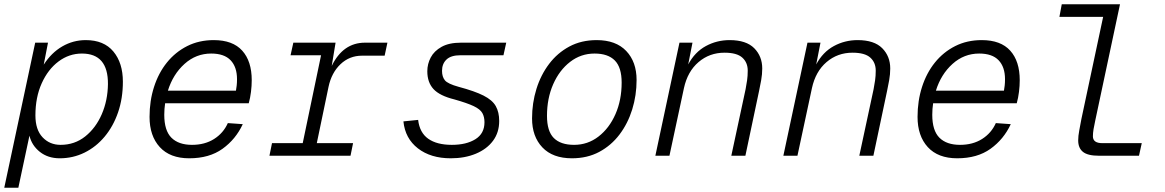

<svg xmlns="http://www.w3.org/2000/svg" viewBox="-39 -730 5459 900"><path d="M-19 150 126 -530H186L166 -427Q202 -483 253 -512.5Q304 -542 363 -542Q448 -542 492.5 -488.5Q537 -435 537 -347Q537 -269 514.5 -203.5Q492 -138 451.5 -89.5Q411 -41 357 -14.5Q303 12 241 12Q186 12 148 -18Q110 -48 99 -94L47 150ZM245 -51Q311 -51 360.5 -90.5Q410 -130 438 -194.5Q466 -259 467 -336Q468 -479 345 -479Q285 -479 235.5 -442Q186 -405 156.5 -339.5Q127 -274 127 -189Q127 -122 160.5 -86.5Q194 -51 245 -51Z M848 12Q758 12 710 -40.5Q662 -93 662 -182Q662 -257 683 -322.5Q704 -388 743.5 -437Q783 -486 838.5 -514Q894 -542 963 -542Q1052 -542 1096.5 -492.5Q1141 -443 1141 -354Q1141 -328 1137.5 -299.5Q1134 -271 1127 -246H735Q731 -219 731 -192Q731 -118 764.5 -84.5Q798 -51 861 -51Q921 -51 964.5 -78.5Q1008 -106 1029 -153L1099 -148Q1066 -77 1004 -32.5Q942 12 848 12ZM951 -479Q880 -479 826 -430.5Q772 -382 748 -305H1067Q1069 -316 1070.5 -329Q1072 -342 1072 -359Q1072 -416 1042 -447.5Q1012 -479 951 -479Z M1224 0 1236 -59H1380L1466 -471H1323L1336 -530H1534L1516 -421Q1569 -530 1672 -530H1777L1764 -469H1658Q1599 -469 1557 -429Q1515 -389 1501 -323L1446 -59H1616L1604 0Z M2074 12Q1980 12 1920 -34.5Q1860 -81 1852 -161L1921 -168Q1928 -108 1968.5 -79.5Q2009 -51 2079 -51Q2147 -51 2189.5 -77.5Q2232 -104 2232 -157Q2232 -182 2222 -200Q2212 -218 2181.5 -232.5Q2151 -247 2091 -264Q2022 -281 1993 -312.5Q1964 -344 1964 -396Q1964 -430 1980 -460.5Q1996 -491 2031 -510.5Q2066 -530 2122 -530H2334L2321 -471H2119Q2075 -471 2054 -451Q2033 -431 2033 -398Q2033 -370 2046.5 -353.5Q2060 -337 2111 -323Q2186 -303 2227.5 -282Q2269 -261 2285 -232.5Q2301 -204 2301 -163Q2301 -109 2272 -70Q2243 -31 2191.5 -9.5Q2140 12 2074 12Z M2642 12Q2552 12 2503.5 -39Q2455 -90 2455 -175Q2455 -247 2475.5 -313Q2496 -379 2535 -430.5Q2574 -482 2630 -512Q2686 -542 2758 -542Q2848 -542 2896.5 -491Q2945 -440 2945 -355Q2945 -283 2924.5 -217Q2904 -151 2865 -99.5Q2826 -48 2770 -18Q2714 12 2642 12ZM2652 -51Q2716 -51 2766.5 -90Q2817 -129 2846 -195Q2875 -261 2875 -343Q2875 -414 2843 -446.5Q2811 -479 2748 -479Q2684 -479 2633.5 -440Q2583 -401 2554 -335Q2525 -269 2525 -187Q2525 -115 2557 -83Q2589 -51 2652 -51Z M3033 0 3146 -530H3207L3187 -428Q3218 -486 3269.5 -514Q3321 -542 3381 -542Q3459 -542 3496.5 -504Q3534 -466 3534 -409Q3534 -382 3529 -354Q3524 -326 3519 -303L3455 0H3389L3456 -312Q3460 -333 3463 -353.5Q3466 -374 3466 -399Q3466 -437 3440.5 -460Q3415 -483 3357 -483Q3287 -483 3235.5 -439Q3184 -395 3167 -317L3099 0Z M3633 0 3746 -530H3807L3787 -428Q3818 -486 3869.5 -514Q3921 -542 3981 -542Q4059 -542 4096.5 -504Q4134 -466 4134 -409Q4134 -382 4129 -354Q4124 -326 4119 -303L4055 0H3989L4056 -312Q4060 -333 4063 -353.5Q4066 -374 4066 -399Q4066 -437 4040.5 -460Q4015 -483 3957 -483Q3887 -483 3835.5 -439Q3784 -395 3767 -317L3699 0Z M4448 12Q4358 12 4310 -40.5Q4262 -93 4262 -182Q4262 -257 4283 -322.5Q4304 -388 4343.5 -437Q4383 -486 4438.5 -514Q4494 -542 4563 -542Q4652 -542 4696.5 -492.5Q4741 -443 4741 -354Q4741 -328 4737.5 -299.5Q4734 -271 4727 -246H4335Q4331 -219 4331 -192Q4331 -118 4364.5 -84.5Q4398 -51 4461 -51Q4521 -51 4564.5 -78.5Q4608 -106 4629 -153L4699 -148Q4666 -77 4604 -32.5Q4542 12 4448 12ZM4551 -479Q4480 -479 4426 -430.5Q4372 -382 4348 -305H4667Q4669 -316 4670.5 -329Q4672 -342 4672 -359Q4672 -416 4642 -447.5Q4612 -479 4551 -479Z M5112 0Q5060 0 5037.5 -18Q5015 -36 5015 -72Q5015 -92 5020 -118.5Q5025 -145 5030 -172L5132 -651H4927L4938 -710H5211L5095 -165Q5090 -143 5087 -124.5Q5084 -106 5084 -91Q5084 -59 5128 -59H5313L5300 0Z"/></svg>

Font: Geist Mono Light
Style: Italic
Weight: 300
Italic angle: -12°
Monospace: yes
Designer: Basement.studio, Andrés Briganti, Mateo Zaragoza
Foundry: Basement.studio, Vercel, Andrés Briganti, Guido Ferreyra, Mateo Zaragoza
Version: Version 1.500; ttfautohint (v1.8.4.7-5d5b)